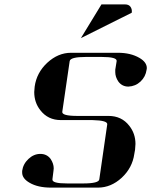

<svg xmlns="http://www.w3.org/2000/svg" viewBox="-20 -856 690 876"><path d="M81.1 -68.8V-76.2Q85.4 -107.9 109.9 -130.9Q134.3 -153.8 164.1 -153.8Q193.8 -153.8 210.9 -130.9Q225.1 -109.4 225.1 -87.9Q225.1 -86.4 224.6 -82.8Q224.1 -79.1 224.1 -77.1L219.2 -38.1Q217.8 -28.3 234.4 -23.7Q251 -19 287.1 -19H358.9Q431.6 -19 433.1 -38.1L469.2 -288.1Q472.2 -306.6 401.9 -308.1H257.8Q198.7 -308.1 164.1 -353Q136.2 -388.2 136.2 -436Q136.2 -443.4 138.2 -460.9Q147 -524.4 195.8 -569.8Q245.1 -615.2 304.2 -615.2H518.1Q576.2 -615.2 616.2 -591.8Q649.9 -572.3 649.9 -544.9Q649.9 -543.9 649.4 -541.5Q648.9 -539.1 648.9 -538.1Q644.5 -505.9 621.1 -483.9Q598.1 -462.4 565.9 -460.9Q537.1 -460.9 520 -483.9Q505.9 -504.9 505.9 -526.9V-538.1L512.2 -577.1Q515.1 -596.2 443.8 -596.2H372.1Q300.8 -596.2 297.9 -577.1L264.2 -346.2Q261.2 -327.1 333 -327.1H475.1Q535.2 -327.1 569.8 -282.2Q598.1 -246.6 598.1 -199.2Q598.1 -190.4 596.2 -172.9L592.8 -153.8Q584 -90.3 535.2 -44.9Q486.3 0 426.8 0H212.9Q152.8 0 115.2 -22Q81.1 -41.5 81.1 -68.8ZM349.1 -682.1 442.9 -835.9H550.8Q567.4 -835.9 575.2 -825.2Q583.5 -813.5 581.1 -797.9Z"/></svg>

Font: Hjet
Style: Italic
Weight: 400
Designer: T. Christopher White
Version: Version 1.2